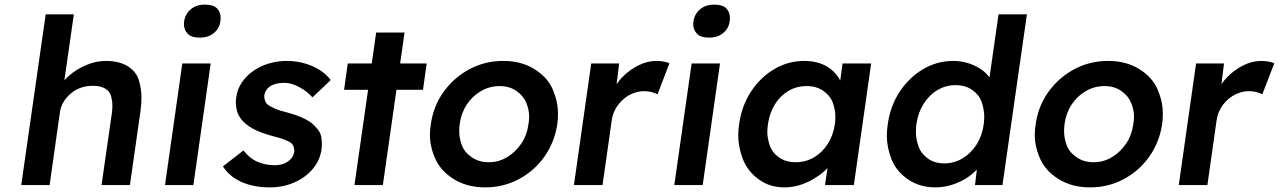

<svg xmlns="http://www.w3.org/2000/svg" viewBox="-20 -802 5542 832"><path d="M72 0 178 -740H300L259 -454Q267 -463 278 -473Q311 -502 353.5 -520Q396 -538 438 -538Q498 -538 535 -514Q572 -490 582.5 -452Q593 -414 593 -379Q593 -353 589 -322L543 0H420L465 -313Q467 -330 467 -344Q467 -364 461.5 -385Q456 -406 436 -418Q416 -430 385 -430Q383 -430 380 -430Q353 -430 329.5 -421.5Q306 -413 287.5 -397.5Q269 -382 256.5 -362Q244 -342 240 -318L195 0Z M846 -639Q809 -639 793 -656Q777 -673 777 -698Q777 -704 778 -710Q783 -742 807 -762Q831 -782 867 -782Q905 -782 920.5 -765.5Q936 -749 936 -725Q936 -718 935 -710Q931 -679 907 -659Q883 -639 846 -639ZM695 0 770 -527H893L818 0Z M1149 10Q1079 10 1026.5 -13.5Q974 -37 946 -81L1035 -150Q1061 -116 1095.5 -101Q1130 -86 1171 -86Q1188 -86 1202 -90Q1216 -94 1227.5 -102Q1239 -110 1246 -120.5Q1253 -131 1255 -144Q1255 -148 1255 -151Q1255 -170 1242 -182Q1233 -189 1212.5 -197Q1192 -205 1159 -213Q1107 -227 1074 -245.5Q1041 -264 1024 -287Q1010 -306 1006 -324.5Q1002 -343 1002 -358Q1002 -370 1004 -382Q1009 -417 1028.5 -445.5Q1048 -474 1078 -495Q1108 -516 1145.5 -527Q1183 -538 1222 -538Q1262 -538 1298 -528Q1334 -518 1364 -499.5Q1394 -481 1413 -455L1334 -380Q1318 -398 1297.5 -412Q1277 -426 1255 -434.5Q1233 -443 1213 -443Q1194 -443 1178.5 -439.5Q1163 -436 1152 -429Q1141 -422 1134 -411.5Q1127 -401 1125 -387Q1125 -375 1129 -364.5Q1133 -354 1142 -347Q1152 -340 1172.5 -331Q1193 -322 1227 -314Q1274 -301 1304.5 -285Q1335 -269 1351 -248Q1368 -230 1371.5 -211.5Q1375 -193 1375 -179Q1375 -167 1373 -153Q1366 -106 1334.5 -69Q1303 -32 1254.5 -11Q1206 10 1149 10Z M1471 -413 1487 -527H1591L1610 -661H1733L1714 -527H1829L1813 -413H1698L1639 0H1516L1575 -413Z M2083 10Q2004 10 1947 -25.5Q1890 -61 1866.5 -113.5Q1843 -166 1843 -218Q1843 -240 1847 -264Q1858 -343 1903 -405Q1948 -467 2015 -502.5Q2082 -538 2161 -538Q2239 -538 2296 -502.5Q2353 -467 2375.5 -414Q2398 -361 2398 -309Q2398 -287 2395 -264Q2383 -185 2339 -123Q2295 -61 2228 -25.5Q2161 10 2083 10ZM2098 -99Q2141 -99 2177.5 -121Q2214 -143 2239 -180Q2264 -217 2270 -264Q2273 -281 2273 -297Q2273 -325 2261 -355.5Q2249 -386 2218.5 -407.5Q2188 -429 2145 -429Q2102 -429 2064.5 -407.5Q2027 -386 2002.5 -348.5Q1978 -311 1972 -264Q1970 -248 1970 -233Q1970 -204 1981 -173.5Q1992 -143 2023.5 -121Q2055 -99 2098 -99Z M2467 0 2542 -527H2663L2652 -437Q2663 -454 2678 -469Q2710 -501 2748 -519.5Q2786 -538 2825 -538Q2842 -538 2857 -535Q2872 -532 2881 -528L2829 -393Q2819 -399 2803.5 -403Q2788 -407 2772 -407Q2747 -407 2723 -397.5Q2699 -388 2680 -371Q2661 -354 2648 -331.5Q2635 -309 2631 -281L2591 0Z M3053 -639Q3016 -639 3000 -656Q2984 -673 2984 -698Q2984 -704 2985 -710Q2990 -742 3014 -762Q3038 -782 3074 -782Q3112 -782 3127.5 -765.5Q3143 -749 3143 -725Q3143 -718 3142 -710Q3138 -679 3114 -659Q3090 -639 3053 -639ZM2902 0 2977 -527H3100L3025 0Z M3379 10Q3314 10 3266 -26Q3218 -62 3198.5 -114Q3179 -166 3179 -216Q3179 -239 3183 -265Q3194 -344 3235 -406Q3276 -468 3336 -503Q3396 -538 3465 -538Q3505 -538 3536.5 -526.5Q3568 -515 3590 -494Q3609 -476 3621 -453L3631 -527H3755L3680 0H3555L3566 -74Q3545 -51 3517 -34Q3487 -14 3452 -2Q3417 10 3379 10ZM3428 -99Q3471 -99 3507 -120Q3543 -141 3567 -178.5Q3591 -216 3598 -265Q3600 -281 3600 -296Q3600 -326 3589 -356.5Q3578 -387 3548 -408Q3518 -429 3475 -429Q3432 -429 3396.5 -408Q3361 -387 3338 -350Q3315 -313 3308 -265Q3305 -247 3305 -231Q3305 -203 3315.5 -172Q3326 -141 3355.5 -120Q3385 -99 3428 -99Z M4034 10Q3964 10 3913.5 -25.5Q3863 -61 3843 -112.5Q3823 -164 3823 -213Q3823 -237 3827 -264Q3838 -343 3879 -405Q3920 -467 3980.5 -502.5Q4041 -538 4111 -538Q4149 -538 4182.5 -526Q4216 -514 4242 -494Q4257 -481 4268 -467L4307 -740H4430L4324 0H4205L4213 -67Q4195 -48 4171 -32Q4142 -13 4106 -1.5Q4070 10 4034 10ZM4072 -94Q4115 -94 4151.5 -116Q4188 -138 4212 -176Q4236 -214 4243 -264Q4245 -281 4245 -297Q4245 -326 4234.5 -358Q4224 -390 4194 -411.5Q4164 -433 4121 -433Q4078 -433 4042 -411.5Q4006 -390 3982 -351.5Q3958 -313 3951 -264Q3949 -247 3949 -230Q3949 -201 3959.5 -169.5Q3970 -138 3999.5 -116Q4029 -94 4072 -94Z M4704 10Q4625 10 4568 -25.5Q4511 -61 4487.5 -113.5Q4464 -166 4464 -218Q4464 -240 4468 -264Q4479 -343 4524 -405Q4569 -467 4636 -502.5Q4703 -538 4782 -538Q4860 -538 4917 -502.5Q4974 -467 4996.5 -414Q5019 -361 5019 -309Q5019 -287 5016 -264Q5004 -185 4960 -123Q4916 -61 4849 -25.5Q4782 10 4704 10ZM4719 -99Q4762 -99 4798.5 -121Q4835 -143 4860 -180Q4885 -217 4891 -264Q4894 -281 4894 -297Q4894 -325 4882 -355.5Q4870 -386 4839.5 -407.5Q4809 -429 4766 -429Q4723 -429 4685.5 -407.5Q4648 -386 4623.5 -348.5Q4599 -311 4593 -264Q4591 -248 4591 -233Q4591 -204 4602 -173.5Q4613 -143 4644.5 -121Q4676 -99 4719 -99Z M5088 0 5163 -527H5284L5273 -437Q5284 -454 5299 -469Q5331 -501 5369 -519.5Q5407 -538 5446 -538Q5463 -538 5478 -535Q5493 -532 5502 -528L5450 -393Q5440 -399 5424.5 -403Q5409 -407 5393 -407Q5368 -407 5344 -397.5Q5320 -388 5301 -371Q5282 -354 5269 -331.5Q5256 -309 5252 -281L5212 0Z"/></svg>

Font: Lexend Med
Style: Italic
Weight: 500
Italic angle: -8.13011°
Designer: Bonnie Shaver-Troup, Thomas Jockin
Foundry: Lexend
Version: Version 1.007